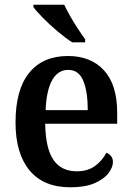

<svg xmlns="http://www.w3.org/2000/svg" viewBox="-20 -786 560 816"><path d="M279 10Q165 10 105.5 -62Q46 -134 46 -265Q46 -405 104 -476.5Q162 -548 269 -548Q366 -548 422 -487Q478 -426 478 -307V-260H172Q174 -154 207.5 -106Q241 -58 306 -58Q354 -58 385 -81.5Q416 -105 432 -137Q443 -133 451.5 -123Q460 -113 460 -98Q460 -75 441 -50Q422 -25 382 -7.5Q342 10 279 10ZM353 -318Q353 -396 334 -442.5Q315 -489 270 -489Q226 -489 201.5 -445Q177 -401 174 -318ZM287 -606Q259 -624 225 -652.5Q191 -681 162.5 -710Q134 -739 122 -756V-766H253Q263 -744 278.5 -717Q294 -690 311 -664Q328 -638 342 -619V-606Z"/></svg>

Font: Noto Serif Myanmar SemiCondensed SemiBold
Style: Regular
Weight: 600
Width: 4
Designer: Ben Mitchell and the Monotype Design Team
Foundry: Monotype Imaging Inc.
Version: Version 2.106; ttfautohint (v1.8.4.7-5d5b)